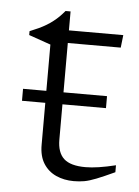

<svg xmlns="http://www.w3.org/2000/svg" viewBox="-44 -549 429 591"><g transform="rotate(5 171.0 -253.0)"><path d="M25.5 -226V-263H285V-226ZM150.5 -117Q150.5 -77 171 -58.2Q191.5 -39.5 237.5 -39.5Q256 -39.5 279.2 -43Q302.5 -46.5 331 -53.5V-32Q296.5 -16 275 -7.5Q253.5 1 238 3.8Q222.5 6.5 205.5 6.5Q175.5 6.5 151 -4.5Q126.5 -15.5 112 -38.2Q97.5 -61 97.5 -96V-406L30 -429.5V-441.5Q45 -447.5 57.8 -453.5Q70.5 -459.5 81.2 -466Q92 -472.5 101.2 -479.8Q110.5 -487 118.8 -495.2Q127 -503.5 135 -513H150.5V-438.5ZM122.5 -415.5 123 -454.5H318.5L314 -415.5Z"/></g></svg>

Font: Newsreader 14pt Light
Style: Regular
Weight: 300
Designer: Hugues Gentile
Foundry: Production Type
Version: Version 1.003